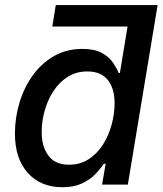

<svg xmlns="http://www.w3.org/2000/svg" viewBox="-20 -748 659 778"><path d="M549.8 -640.6H191.9L206.1 -727.5H618.7ZM232.9 10.7Q145 10.7 92.8 -47.1Q40.5 -105 40.5 -207Q40.5 -270.5 58.8 -331.5Q77.1 -392.6 112.3 -441.9Q147.5 -491.2 198.2 -520.5Q249 -549.8 313.5 -549.8Q363.8 -549.8 393.3 -533.2Q422.9 -516.6 438.2 -493.7Q453.6 -470.7 460.9 -452.1H465.8L511.2 -727.5H618.7L498 0H393.6L408.2 -84.5H400.4Q386.7 -63.5 365.5 -41.5Q344.2 -19.5 311.5 -4.4Q278.8 10.7 232.9 10.7ZM259.3 -80.6Q304.7 -80.6 339.1 -102.8Q373.5 -125 397 -161.9Q420.4 -198.7 432.4 -242.9Q444.3 -287.1 444.3 -330.1Q444.3 -389.6 416.7 -424.1Q389.2 -458.5 334 -458.5Q288.6 -458.5 254.2 -436.5Q219.7 -414.6 196.3 -378.4Q172.9 -342.3 160.9 -299.1Q148.9 -255.9 148.9 -212.4Q148.9 -153.8 176.3 -117.2Q203.6 -80.6 259.3 -80.6Z"/></svg>

Font: Inter 16pt Medium
Style: Italic
Weight: 500
Italic angle: -9.3988°
Version: Version 4.001;git-66647c0bb